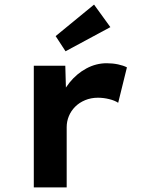

<svg xmlns="http://www.w3.org/2000/svg" viewBox="-20 -815 626 835"><path d="M127 0V-529H264L269 -349L237 -370Q251 -417 282.5 -456Q314 -495 356 -517.5Q398 -540 444 -540Q470 -540 493.5 -535Q517 -530 532 -522L494 -368Q479 -378 454.5 -384Q430 -390 406 -390Q376 -390 350.5 -379.5Q325 -369 307 -351Q289 -333 279.5 -310Q270 -287 270 -262V0ZM265 -592 222 -658 389 -795 460 -697Z"/></svg>

Font: Lexend Exa SemiBold
Style: Regular
Weight: 600
Designer: Bonnie Shaver-Troup, Thomas Jockin
Foundry: Lexend
Version: Version 1.007